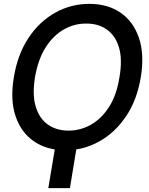

<svg xmlns="http://www.w3.org/2000/svg" viewBox="-20 -757 759 980"><path d="M373.5 -19.5 336.9 203.1H226.6L263.7 -19.5ZM698.7 -363.3Q679.7 -247.1 623.5 -163.6Q567.4 -80.1 486.8 -35.2Q406.2 9.8 313 9.8Q219.7 9.8 153.8 -35.2Q87.9 -80.1 59.6 -163.6Q31.2 -247.1 50.8 -363.3Q69.8 -479.5 125.5 -563.5Q181.2 -647.5 262 -692.4Q342.8 -737.3 436 -737.3Q529.3 -737.3 595 -692.4Q660.6 -647.5 689.2 -563.5Q717.8 -479.5 698.7 -363.3ZM589.8 -363.3Q605.5 -454.1 587.2 -514.9Q568.8 -575.7 525.1 -606.4Q481.4 -637.2 419.9 -636.7Q359.4 -637.2 305.4 -606.4Q251.5 -575.7 212.9 -514.9Q174.3 -454.1 158.7 -363.3Q144 -272.5 162.6 -211.9Q181.2 -151.4 224.9 -120.8Q268.6 -90.3 329.6 -90.3Q390.6 -90.3 444.6 -120.8Q498.5 -151.4 537.1 -211.9Q575.7 -272.5 589.8 -363.3Z"/></svg>

Font: Inter Tight Medium
Style: Italic
Weight: 500
Italic angle: -9.39999°
Designer: Rasmus Andersson
Foundry: rsms
Version: Version 3.004